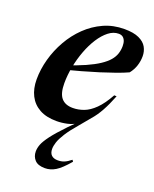

<svg xmlns="http://www.w3.org/2000/svg" viewBox="-140 -586 729 906"><g transform="rotate(20 225.0 -133.0)"><path d="M323.5 -58.5 279 -5Q246 33 228.5 60.8Q211 88.5 204.8 107.8Q198.5 127 198.5 142Q198.5 162.5 209.5 173.2Q220.5 184 242 184Q259.5 184 274 178Q288.5 172 306.5 157.5L312 165.5Q275.5 208.5 250 224Q224.5 239.5 197 239.5Q162 239.5 146 222.2Q130 205 130 179.5Q130 162.5 137.2 143.8Q144.5 125 166 96.2Q187.5 67.5 231.5 21.5L272.5 -20L276 -15.5Q253 0 225.8 6Q198.5 12 172.5 12Q121 12 86.8 -7Q52.5 -26 35 -60.5Q17.5 -95 17.5 -141.5Q17.5 -192 31.8 -243.8Q46 -295.5 72.8 -342.5Q99.5 -389.5 137.5 -426.2Q175.5 -463 223 -484.5Q270.5 -506 326.5 -506Q373 -506 400.2 -493.2Q427.5 -480.5 439 -459.8Q450.5 -439 450.5 -414.5Q450.5 -390 442.8 -366.2Q435 -342.5 419 -322.5Q395.5 -311.5 361 -299.2Q326.5 -287 286 -274.2Q245.5 -261.5 202.5 -249.5Q159.5 -237.5 118.5 -227L121 -249.5Q176 -268 214.8 -285.2Q253.5 -302.5 279 -319.5Q304.5 -336.5 319 -353.5Q333.5 -370.5 339.5 -389Q345.5 -407.5 345.5 -427.5Q345.5 -443.5 341 -454.2Q336.5 -465 328.5 -470.5Q320.5 -476 308.5 -476Q282 -476 258 -457.2Q234 -438.5 213.5 -406.8Q193 -375 178 -335Q163 -295 154.8 -252.2Q146.5 -209.5 146.5 -169Q146.5 -118 165.8 -95.2Q185 -72.5 223.5 -72.5Q251.5 -72.5 278.8 -82.8Q306 -93 333.2 -119.8Q360.5 -146.5 387.5 -195.5L399.5 -195Q381.5 -149 362.8 -115.2Q344 -81.5 323.5 -58.5Z"/></g></svg>

Font: Newsreader 60pt SemiBold
Style: Italic
Weight: 600
Italic angle: -17°
Designer: Hugues Gentile
Foundry: Production Type
Version: Version 1.003